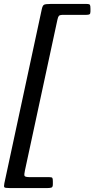

<svg xmlns="http://www.w3.org/2000/svg" viewBox="-72 -800 477 970"><path d="M182.5 -780H365.5Q380 -780 382.5 -775.2Q385 -770.5 385 -756V-742Q385 -730.5 380.2 -727.8Q375.5 -725 364.5 -725H248.5Q230 -725 225.5 -719.8Q221 -714.5 218 -700L54 61Q49.5 81.5 51.8 88.2Q54 95 81.5 95H177.5Q190 95 192.5 99Q195 103 195 116V131Q195 145 188.2 147.5Q181.5 150 168.5 150H-24.5Q-45.5 150 -49.5 146.5Q-53.5 143 -50 126L139 -753Q143 -772.5 150.8 -776.2Q158.5 -780 182.5 -780Z"/></svg>

Font: Besley* Condensed
Style: Italic
Weight: 400
Width: 3
Italic angle: -13°
Designer: Owen Earl
Foundry: indestructible type*
Version: Version 3.000; ttfautohint (v1.8.3)